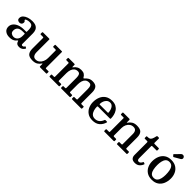

<svg xmlns="http://www.w3.org/2000/svg" viewBox="345 -2238 3726 3726"><g transform="rotate(45 2208.5 -374.5)"><path d="M52.5 -123Q52.5 -171.5 82.8 -211.2Q113 -251 171.8 -274.8Q230.5 -298.5 316.5 -298.5H363.5Q372 -298.5 374.2 -300.5Q376.5 -302.5 376.5 -311.5V-367Q376.5 -415.5 357 -447Q337.5 -478.5 281 -478.5Q245 -478.5 215.2 -467.8Q185.5 -457 185.5 -443.5Q185.5 -435 192.2 -430.8Q199 -426.5 205.5 -418.8Q212 -411 212 -391Q212 -364 194.8 -347Q177.5 -330 150 -330Q123.5 -330 103.8 -343.8Q84 -357.5 84 -391.5Q84 -434.5 116 -465.5Q148 -496.5 199.2 -513.2Q250.5 -530 307.5 -530Q377.5 -530 415.5 -507.8Q453.5 -485.5 468.2 -448.8Q483 -412 483 -368.5V-80Q483 -65 490.8 -58Q498.5 -51 509 -51Q519.5 -51 531.2 -57Q543 -63 555.5 -83Q560.5 -91.5 567 -86.5L590.5 -72Q597 -67.5 593.5 -60Q576 -26.5 546.2 -8.2Q516.5 10 481 10H480.5Q443 10 423.8 -1.8Q404.5 -13.5 396.5 -29.8Q388.5 -46 384.5 -58.5Q381.5 -68.5 378.2 -68.5Q375 -68.5 368 -59.5Q359 -47.5 341.8 -31Q324.5 -14.5 293.2 -2.2Q262 10 210.5 10Q141 10 96.8 -24.8Q52.5 -59.5 52.5 -123ZM173.5 -138.5Q173.5 -92.5 201 -73Q228.5 -53.5 264 -53.5Q312 -53.5 344.2 -89.5Q376.5 -125.5 376.5 -191V-245Q376.5 -255 366.5 -255H321Q241.5 -255 207.5 -223.5Q173.5 -192 173.5 -138.5Z M684.5 -151V-441Q684.5 -450.5 682 -454.2Q679.5 -458 670.5 -458H612.5Q602.5 -458 598.5 -460.2Q594.5 -462.5 594.5 -472.5V-501.5Q594.5 -513.5 597.8 -516.8Q601 -520 612.5 -520H772Q783.5 -520 787.2 -517.5Q791 -515 791 -504V-162.5Q791 -109.5 812 -77.5Q833 -45.5 879 -45.5Q924 -45.5 957.8 -72Q991.5 -98.5 1010.5 -142Q1029.5 -185.5 1029.5 -237V-440.5Q1029.5 -452.5 1024.8 -455.2Q1020 -458 1009 -458H957Q949.5 -458 945.8 -459.5Q942 -461 942 -468.5V-505Q942 -513.5 944.2 -516.8Q946.5 -520 955 -520H1123.5Q1131.5 -520 1133.8 -516.5Q1136 -513 1136 -504.5V-79.5Q1136 -67.5 1139 -64.8Q1142 -62 1154 -62H1209.5Q1216.5 -62 1221.2 -59.8Q1226 -57.5 1226 -49.5V-17Q1226 -7 1223.8 -3.5Q1221.5 0 1212 0H1049.5Q1038 0 1035 -3.8Q1032 -7.5 1032 -19.5V-76Q1032 -81.5 1028.2 -84.5Q1024.5 -87.5 1019 -78Q995 -38.5 954.5 -13.5Q914 11.5 849 11.5Q755 11.5 719.8 -29.8Q684.5 -71 684.5 -151Z M1299.5 -15.5V-49.5Q1299.5 -62 1313 -62H1361Q1373.5 -62 1377.2 -65.2Q1381 -68.5 1381 -81V-441Q1381 -452.5 1376.5 -455.2Q1372 -458 1361 -458H1320.5Q1308 -458 1303.8 -461Q1299.5 -464 1299.5 -476.5V-498.5Q1299.5 -512 1303 -516Q1306.5 -520 1319.5 -520H1464.5Q1475.5 -520 1480.2 -517.2Q1485 -514.5 1485 -503V-474.5Q1485 -441 1490.2 -443.2Q1495.5 -445.5 1505 -459.5Q1528 -491 1563.5 -511.2Q1599 -531.5 1649.5 -531.5Q1704 -531.5 1733.5 -512Q1763 -492.5 1781.5 -458.5Q1789 -445 1794.5 -446Q1800 -447 1807 -455.5Q1834 -487 1870.2 -509.2Q1906.5 -531.5 1959 -531.5Q2040.5 -531.5 2073.5 -490.5Q2106.5 -449.5 2106.5 -369V-83.5Q2106.5 -70 2110 -66Q2113.5 -62 2128 -62H2176.5Q2184 -62 2186.5 -58.8Q2189 -55.5 2189 -47V-23Q2189 -7.5 2184.8 -3.8Q2180.5 0 2166 0H1938.5Q1924 0 1918.8 -3.2Q1913.5 -6.5 1913.5 -22V-42.5Q1913.5 -54 1916.5 -58Q1919.5 -62 1931 -62H1978Q1991.5 -62 1995.8 -65.2Q2000 -68.5 2000 -82V-357.5Q2000 -410.5 1984.2 -438.2Q1968.5 -466 1929 -466Q1880.5 -466 1851.8 -441.8Q1823 -417.5 1810.2 -376Q1797.5 -334.5 1797.5 -283V-81.5Q1797.5 -68 1802.8 -65Q1808 -62 1820 -62H1852Q1862.5 -62 1867.8 -59.5Q1873 -57 1873 -45.5V-20.5Q1873 -8 1869.8 -4Q1866.5 0 1853 0H1634.5Q1623.5 0 1619.5 -3Q1615.5 -6 1615.5 -17.5V-40Q1615.5 -54 1618.8 -58Q1622 -62 1636 -62H1669.5Q1683 -62 1686.8 -65.5Q1690.5 -69 1690.5 -82V-357.5Q1690.5 -410.5 1674.8 -438.2Q1659 -466 1619.5 -466Q1575.5 -466 1546.2 -441.8Q1517 -417.5 1502.5 -376Q1488 -334.5 1488 -283V-83Q1488 -68 1490.5 -65Q1493 -62 1508.5 -62H1556.5Q1567 -62 1570.5 -59Q1574 -56 1574 -45V-18.5Q1574 -10.5 1572 -5.2Q1570 0 1561.5 0H1315Q1306.5 0 1303 -3Q1299.5 -6 1299.5 -15.5Z M2248.5 -250Q2248.5 -330 2276 -393.8Q2303.5 -457.5 2358.5 -494.5Q2413.5 -531.5 2497 -531.5Q2562 -531.5 2605.5 -507.8Q2649 -484 2674.5 -445.2Q2700 -406.5 2711 -360.8Q2722 -315 2722 -271Q2722 -261 2718.5 -258.5Q2715 -256 2704 -256H2382.5Q2366.5 -256 2366.5 -241.5Q2367 -189 2380.8 -144.2Q2394.5 -99.5 2424.5 -72.2Q2454.5 -45 2504 -45Q2560.5 -45 2597.5 -76.5Q2634.5 -108 2654.5 -161Q2656.5 -166.5 2658.5 -169.8Q2660.5 -173 2668.5 -173H2708Q2721.5 -173 2719 -162Q2697.5 -83.5 2641.5 -36Q2585.5 11.5 2491 11.5Q2412 11.5 2358 -24.8Q2304 -61 2276.2 -120.5Q2248.5 -180 2248.5 -250ZM2382.5 -307.5H2593Q2602.5 -307.5 2604.8 -309Q2607 -310.5 2607 -316.5Q2607 -340.5 2600.2 -368.8Q2593.5 -397 2580.2 -422.2Q2567 -447.5 2546.2 -463.5Q2525.5 -479.5 2497 -479.5Q2454 -479.5 2425.8 -455.5Q2397.5 -431.5 2383.2 -395Q2369 -358.5 2368.5 -321Q2368.5 -313 2370.8 -310.2Q2373 -307.5 2382.5 -307.5Z M2876.5 -458H2812.5Q2800 -458 2800 -472.5V-506.5Q2800 -520 2813 -520H2977Q2994 -520 2994 -501.5V-448.5Q2994 -429.5 2997 -430Q3000 -430.5 3005.5 -439Q3030 -478 3071.2 -504.8Q3112.5 -531.5 3177 -531.5Q3271.5 -531.5 3306.8 -490.5Q3342 -449.5 3342 -369V-84.5Q3342 -71 3344.8 -66.5Q3347.5 -62 3361 -62H3418.5Q3427 -62 3429.5 -58.8Q3432 -55.5 3432 -46.5V-13Q3432 -3.5 3428 -1.8Q3424 0 3414.5 0H3163Q3154.5 0 3152.8 -3.8Q3151 -7.5 3151 -16.5V-46.5Q3151 -55 3153.2 -58.5Q3155.5 -62 3164 -62H3215Q3227.5 -62 3231.2 -65.2Q3235 -68.5 3235 -81.5V-357.5Q3235 -410.5 3214 -438.2Q3193 -466 3147 -466Q3102.5 -466 3068.8 -441.8Q3035 -417.5 3016 -376Q2997 -334.5 2997 -283V-82.5Q2997 -62 3017.5 -62H3063.5Q3074 -62 3077.8 -59Q3081.5 -56 3081.5 -45V-15.5Q3081.5 -6 3078.2 -3Q3075 0 3066 0H2814.5Q2805 0 2802.5 -3.5Q2800 -7 2800 -16.5V-45.5Q2800 -56 2804.2 -59Q2808.5 -62 2818.5 -62H2872Q2882.5 -62 2886.2 -64.5Q2890 -67 2890 -77V-447.5Q2890 -454.5 2887 -456.2Q2884 -458 2876.5 -458Z M3807 -97Q3790 -51.5 3753.5 -19.5Q3717 12.5 3656 12.5Q3597 12.5 3571.2 -16.8Q3545.5 -46 3545.5 -93V-440.5Q3545.5 -458 3529.5 -458H3469.5Q3459 -458 3455.8 -460.5Q3452.5 -463 3452.5 -473V-506Q3452.5 -516 3455.2 -518Q3458 -520 3467.5 -520Q3504 -520 3526 -527.5Q3548 -535 3562.5 -562.5Q3577 -590 3590.5 -650.5Q3592.5 -659 3595 -662.2Q3597.5 -665.5 3609 -665.5H3640Q3653.5 -665.5 3653.5 -651V-536Q3653.5 -525.5 3658 -522.8Q3662.5 -520 3672.5 -520H3780.5Q3789.5 -520 3793 -517Q3796.5 -514 3796.5 -504V-470.5Q3796.5 -461.5 3792.8 -459.8Q3789 -458 3780 -458H3673.5Q3663 -458 3658.2 -455.2Q3653.5 -452.5 3653.5 -441.5V-113.5Q3653.5 -57.5 3695 -57.5Q3734.5 -57.5 3761.5 -113Q3765 -120.5 3768 -122Q3771 -123.5 3779.5 -120.5L3799 -112Q3805.5 -109 3807.8 -106.2Q3810 -103.5 3807 -97Z M3873.5 -249.5Q3873.5 -329.5 3901 -393.2Q3928.5 -457 3983.5 -494.2Q4038.5 -531.5 4121 -531.5Q4203.5 -531.5 4258.5 -495.2Q4313.5 -459 4341 -399.5Q4368.5 -340 4368.5 -270Q4368.5 -190 4341 -126.2Q4313.5 -62.5 4258.5 -25.5Q4203.5 11.5 4121 11.5Q4038.5 11.5 3983.5 -24.5Q3928.5 -60.5 3901 -120Q3873.5 -179.5 3873.5 -249.5ZM3995.5 -270Q3995.5 -209.5 4005.8 -157.2Q4016 -105 4043 -73.2Q4070 -41.5 4121 -41.5Q4172 -41.5 4199.2 -72.5Q4226.5 -103.5 4236.5 -151.5Q4246.5 -199.5 4246.5 -250Q4246.5 -310.5 4236.5 -362.8Q4226.5 -415 4199.2 -446.8Q4172 -478.5 4121 -478.5Q4070 -478.5 4043 -447.5Q4016 -416.5 4005.8 -368.5Q3995.5 -320.5 3995.5 -270ZM4096 -605 4073.5 -628.5Q4065.5 -637 4073.5 -644.5L4174 -747Q4189 -762.5 4213.8 -760.8Q4238.5 -759 4250.5 -740Q4264.5 -718.5 4258.2 -700.2Q4252 -682 4236.5 -673L4115 -603Q4108.5 -599 4105 -599Q4101.5 -599 4096 -605Z"/></g></svg>

Font: Besley* Medium
Style: Regular
Weight: 500
Designer: Owen Earl
Foundry: indestructible type*
Version: Version 3.000; ttfautohint (v1.8.3)